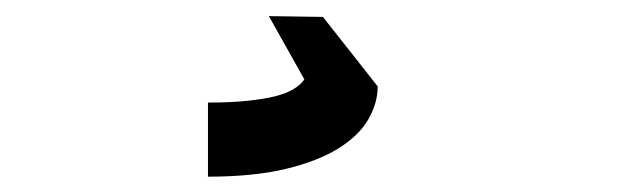

<svg xmlns="http://www.w3.org/2000/svg" viewBox="-20 -39 812 243"><path d="M388.7 -17.6 458 70.3Q458 91.8 446 112.3Q434.1 132.8 408.2 148.9Q382.3 165 341.6 174.8Q300.8 184.6 243.2 184.6V90.8Q272 90.8 293 88.6Q314 86.4 328.4 82.8Q342.8 79.1 351.6 73.7Q360.4 68.4 365.2 61.5L320.3 -18.6Z"/></svg>

Font: Revalia
Style: Regular
Weight: 400
Designer: Johan Kallas, Mihkel Virkus
Foundry: Johan Kallas, Mihkel Virkus
Version: Version 1.001